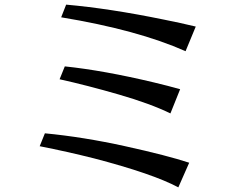

<svg xmlns="http://www.w3.org/2000/svg" viewBox="-20 -769 1040 829"><path d="M151.4 -137.7 173.8 -193.4Q338.9 -177.7 520.5 -137.7Q702.1 -97.7 796.9 -66.4L750 40Q640.6 -18.6 386.7 -85Q270.5 -114.3 151.4 -137.7ZM237.3 -426.8 259.8 -482.4Q427.7 -464.8 644.5 -413.1Q706.1 -398.4 757.8 -383.8L715.8 -279.3Q629.9 -321.3 493.2 -360.8Q356.4 -400.4 237.3 -426.8ZM244.1 -694.3 265.6 -749Q453.1 -732.4 686.5 -684.6Q760.7 -669.9 825.2 -654.3L781.2 -547.9Q575.2 -639.6 244.1 -694.3Z"/></svg>

Font: GenEi LateMin v2
Style: Medium
Weight: 500
Designer: o_tamon (Modified)
Foundry: o_tamon / Adobe Systems Incorporated / FONT 910 / Philipp H. Poll
Version: Version 2.1;Original Version 1.004